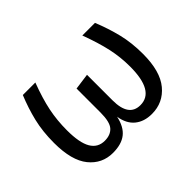

<svg xmlns="http://www.w3.org/2000/svg" viewBox="-105 -751 988 988"><g transform="rotate(-45 389.0 -257.5)"><path d="M713 -239Q713 -113 661 -50.5Q609 12 527 12Q471 12 435 -17.5Q399 -47 390 -105Q377 -44 341.5 -16Q306 12 244 12Q165 12 115 -49.5Q65 -111 65 -239Q65 -322 81.5 -390.5Q98 -459 126 -527H217Q185 -442 171.5 -376Q158 -310 158 -238Q158 -147 183 -104.5Q208 -62 258 -62Q300 -62 322.5 -87Q345 -112 345 -181V-355L433 -367V-181Q433 -62 517 -62Q620 -62 620 -240Q620 -309 605.5 -375Q591 -441 559 -527H651Q679 -458 696 -389.5Q713 -321 713 -239Z"/></g></svg>

Font: Fira GO
Style: Regular
Weight: 400
Designer: Carrois Corporate
Foundry: Carrois Corporate GbR
Version: Version 0.300